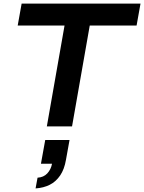

<svg xmlns="http://www.w3.org/2000/svg" viewBox="-20 -707 806 1074"><path d="M242 0 341 -564H79L101 -687H766L744 -564H482L383 0ZM179 347 190 287Q224 285 244.5 263Q265 241 271 209H209L233 76H369L349 187Q340 240 316.5 274.5Q293 309 258.5 326.5Q224 344 179 347Z"/></svg>

Font: Archivo SemiExpanded SemiBold
Style: Italic
Weight: 600
Width: 6
Italic angle: -10°
Designer: Hector Gatti
Foundry: Omnibus-Type
Version: Version 2.001